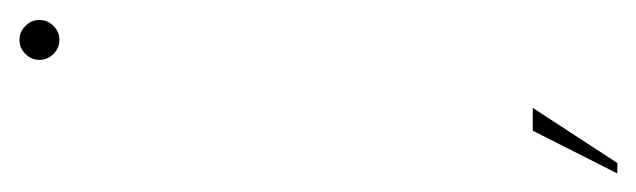

<svg xmlns="http://www.w3.org/2000/svg" viewBox="-306 -386 669 202"><g transform="rotate(-90 29.0 -284.5)"><path d="M88.5 -557Q80 -557 73.8 -563.2Q67.5 -569.5 67.5 -578Q67.5 -586.5 73.8 -592.8Q80 -599 88.5 -599Q97 -599 103.2 -592.8Q109.5 -586.5 109.5 -578Q109.5 -569.5 103.2 -563.2Q97 -557 88.5 -557ZM-52 30 -7 -59H17L-41 30Z"/></g></svg>

Font: Anybody UltraCondensed Thin
Style: Italic
Weight: 100
Width: 1
Italic angle: -10°
Designer: Tyler Finck
Foundry: Etcetera Type Company
Version: Version 1.010; ttfautohint (v1.8.3) -l 8 -r 50 -G 200 -x 14 